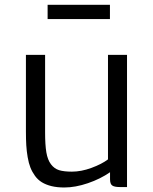

<svg xmlns="http://www.w3.org/2000/svg" viewBox="-20 -790 652 817"><path d="M253.4 7.8Q223.1 7.8 199.2 2Q175.3 -3.9 158.2 -14.4Q141.1 -24.9 128.9 -41.7Q116.7 -58.6 109.4 -77.1Q102.1 -95.7 97.7 -121.3Q93.3 -147 91.8 -172.1Q90.3 -197.3 90.3 -230V-556.6H171.9V-226.6Q171.9 -173.8 177.2 -141.8Q182.6 -109.9 196.8 -91.1Q210.9 -72.3 231.4 -65.9Q252 -59.6 286.1 -59.6Q325.7 -59.6 369.4 -75.7Q413.1 -91.8 439.5 -111.8V-556.6H520.5V5.9H489.3Q467.3 5.9 457.8 -0.5Q448.2 -6.8 448.2 -27.3V-57.1Q407.7 -28.8 354.2 -10.5Q300.8 7.8 253.4 7.8ZM182.6 -709V-769.5H447.8V-709Z"/></svg>

Font: HaufeMerriweatherSansLt
Style: Regular
Weight: 300
Designer: Eben Sorkin
Foundry: Eben Sorkin
Version: Version 1.56